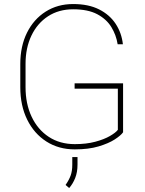

<svg xmlns="http://www.w3.org/2000/svg" viewBox="-20 -741 727 965"><path d="M598.6 -322.3V-76.2Q587.4 -60.1 556.4 -40Q525.4 -20 475.3 -5.1Q425.3 9.8 356 9.8Q274.9 9.8 213.1 -29.8Q151.4 -69.3 116.7 -139.6Q82 -210 82 -302.7V-418.9Q82 -508.8 115.7 -576.7Q149.4 -644.5 209.5 -682.6Q269.5 -720.7 347.7 -720.7Q424.8 -720.7 478 -693.8Q531.2 -667 561.3 -621.3Q591.3 -575.7 597.7 -518.6H571.3Q564 -564.9 539.6 -605Q515.1 -645 468.5 -669.7Q421.9 -694.3 347.7 -694.3Q275.4 -694.3 221.4 -659.2Q167.5 -624 137.9 -562Q108.4 -500 108.4 -419.9V-302.7Q108.4 -219.2 138.9 -154.5Q169.4 -89.8 225.1 -53.2Q280.8 -16.6 356 -16.6Q414.1 -16.6 458.7 -28.6Q503.4 -40.5 532.5 -57.4Q561.5 -74.2 572.3 -88.4V-295.4H355V-322.3ZM369.6 48.3V85.9Q369.6 124.5 357.9 153.8Q346.2 183.1 327.6 204.1L309.6 188.5Q326.7 164.1 335 141.4Q343.3 118.7 343.3 86.9V48.3Z"/></svg>

Font: Vazirmatn UI FD Thin
Style: Regular
Weight: 100
Designer: Saber Rastikerdar
Foundry: Saber Rastikerdar
Version: Version 33.003